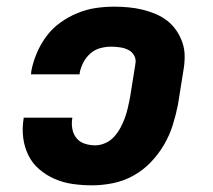

<svg xmlns="http://www.w3.org/2000/svg" viewBox="-20 -548 640 576"><path d="M256 8Q227 8 198.5 4Q170 0 144.5 -11Q119 -22 98 -40Q77 -58 65 -82.5Q53 -107 49.5 -135.5Q46 -164 51 -193V-195H197V-194Q194 -178 197 -161.5Q200 -145 209.5 -133.5Q219 -122 234 -117Q249 -112 266 -112Q281 -112 296.5 -119Q312 -126 323 -138.5Q334 -151 341.5 -165Q349 -179 354.5 -194Q360 -209 363.5 -224.5Q367 -240 370 -255L386 -355Q389 -369 383 -380.5Q377 -392 365.5 -398Q354 -404 340 -406Q326 -408 313 -408Q297 -408 280.5 -403.5Q264 -399 251 -387.5Q238 -376 230 -360.5Q222 -345 219 -329V-325H73L74 -335Q79 -362 90.5 -389Q102 -416 119.5 -439.5Q137 -463 161.5 -480.5Q186 -498 213 -509Q240 -520 267.5 -524Q295 -528 323 -528Q344 -528 365.5 -526Q387 -524 407.5 -519Q428 -514 447 -506Q466 -498 482 -485.5Q498 -473 509.5 -456Q521 -439 527.5 -419.5Q534 -400 534 -378.5Q534 -357 530 -335L514 -235Q508 -204 498.5 -173.5Q489 -143 472.5 -114.5Q456 -86 432.5 -61.5Q409 -37 380 -21Q351 -5 319 1.5Q287 8 256 8Z"/></svg>

Font: Iosevka Aile Heavy
Style: Italic
Weight: 900
Italic angle: -9°
Designer: Belleve Invis
Foundry: Belleve Invis
Version: Version 31.1.0; ttfautohint (v1.8.4)